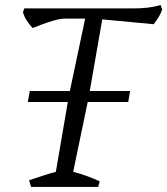

<svg xmlns="http://www.w3.org/2000/svg" viewBox="-20 -733 656 753"><path d="M102 0 94 -26Q119 -34 145 -43Q171 -52 199 -59L246 -333H89L97 -376H254L314 -660H236Q218 -660 194.5 -653.5Q171 -647 148 -638.5Q125 -630 108 -623Q95 -637 85.5 -651.5Q76 -666 70 -684L75 -700H501Q534 -700 559 -703Q584 -706 610 -713L616 -696Q611 -680 602.5 -666.5Q594 -653 583 -638L381 -657L332 -376H490L483 -333H324L267 -59Q292 -53 319.5 -43Q347 -33 371 -22L365 0Z"/></svg>

Font: Mate
Style: Italic
Weight: 400
Italic angle: -10.8°
Designer: Eduardo Rodriguez Tunni
Foundry: Eduardo Rodriguez Tunni
Version: Version 1.003; ttfautohint (v1.8.4.7-5d5b);gftools[0.9.24]